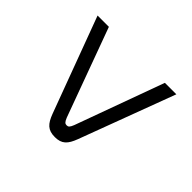

<svg xmlns="http://www.w3.org/2000/svg" viewBox="-120 -666 841 841"><g transform="rotate(45 300.0 -245.5)"><path d="M56 -500 221 -56C238 -11 256 9 300 9C343 9 361 -11 378 -56L544 -500H473L323 -88C315 -68 310 -64 300 -64C291 -64 285 -68 277 -88L126 -500Z"/></g></svg>

Font: LT Wave Mono Light
Style: Regular
Weight: 300
Designer: Daniel Lyons
Version: Version 2.5 (Glyphs App)